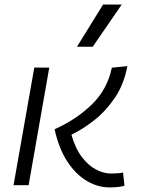

<svg xmlns="http://www.w3.org/2000/svg" viewBox="-20 -815 626 845"><path d="M462.4 9.8Q409.7 9.8 361.1 -19.3Q312.5 -48.3 275.6 -105.2Q238.8 -162.1 220.2 -246.1Q316.4 -289.1 384.5 -355.5Q452.6 -421.9 472.2 -517.1L540.5 -523.9Q525.9 -445.3 487.1 -387Q448.2 -328.6 397.2 -287.8Q346.2 -247.1 294.4 -222.2Q311.5 -161.6 340.3 -124Q369.1 -86.4 402.8 -68.8Q436.5 -51.3 468.8 -51.3Q502.4 -51.3 521.5 -55.7L527.8 2.4Q514.2 6.3 497.8 8.1Q481.4 9.8 462.4 9.8ZM39.6 0 130.9 -517.6H196.8L106 0ZM318.8 -609.4 433.6 -794.9H515.6L388.2 -609.4Z"/></svg>

Font: Cascadia Mono Light
Style: Italic
Weight: 300
Italic angle: -10°
Monospace: yes
Designer: Aaron Bell
Foundry: Saja Typeworks
Version: Version 2404.023; ttfautohint (v1.8.4)